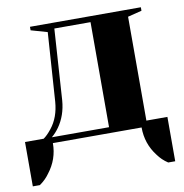

<svg xmlns="http://www.w3.org/2000/svg" viewBox="-86 -572 777 810"><g transform="rotate(-10 302.5 -167.5)"><path d="M-10 -25H70Q86 -36 105 -60Q140 -104 145 -170L165 -465L95 -485V-500H570V-485L510 -470V-25H600V165H570Q544 148 527 124Q485 70 485 0H105Q105 69 62 124Q45 148 20 165H-10ZM350 -25V-475H195L175 -170Q170 -107 137 -60Q122 -39 105 -25Z"/></g></svg>

Font: Yeseva One
Style: Regular
Weight: 400
Designer: Jovanny Lemonad
Foundry: Jovanny Lemonad
Version: Version 2.000